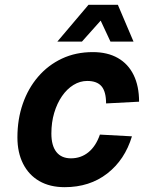

<svg xmlns="http://www.w3.org/2000/svg" viewBox="-20 -764 640 796"><path d="M248 12Q186.8 12 143 -13.3Q99.2 -38.6 75.7 -85.2Q52.2 -131.8 52.2 -194.4Q52.2 -269.6 74.5 -333.8Q96.8 -398 138.2 -446.1Q179.6 -494.2 236.9 -521.1Q294.2 -548 364.8 -548Q425.6 -548 468.5 -523.6Q511.4 -499.2 534 -453.1Q556.6 -407 556.6 -342.4L419.8 -335.2Q419.8 -383.8 401.1 -406.1Q382.4 -428.4 341.6 -428.4Q311.6 -428.4 284.6 -411.8Q257.6 -395.2 237 -365.3Q216.4 -335.4 204.7 -296Q193 -256.6 193 -210.4Q193 -160.2 213.8 -133.9Q234.6 -107.6 274.2 -107.6Q315.6 -107.6 346.6 -132.8Q377.6 -158 394.2 -206L527 -198.8Q497.8 -101.6 424.8 -44.8Q351.8 12 248 12ZM217.6 -591.4 347 -744.2H468.6L533.6 -591.4H438L389.4 -695.6H412.6L319.6 -591.4Z"/></svg>

Font: Geist Mono
Style: Italic
Weight: 400
Italic angle: -12°
Monospace: yes
Designer: Basement.studio, Andrés Briganti, Mateo Zaragoza
Foundry: Basement.studio, Vercel, Andrés Briganti, Guido Ferreyra, Mateo Zaragoza
Version: Version 1.500